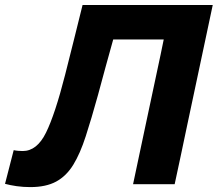

<svg xmlns="http://www.w3.org/2000/svg" viewBox="-60 -733 866 764"><path d="M60.5 11.5Q32.5 11.5 6.2 7.8Q-20 4 -40 -1.5L-5.5 -135.5Q3.5 -133.5 13.2 -132.8Q23 -132 30.5 -132Q87 -132 123 -205Q159 -278 199 -435Q216 -502.5 233.8 -573.2Q251.5 -644 268.5 -713H786.5Q774 -654 762.2 -598.5Q750.5 -543 735.5 -473L684.5 -233Q670 -164.5 658.8 -111Q647.5 -57.5 635 0H469.5Q481.5 -57 493 -111Q504.5 -165 519 -233.5L565 -449.5Q572.5 -484 579 -515.2Q585.5 -546.5 591.5 -576H390.5Q375.5 -522 360.2 -466.8Q345 -411.5 329.5 -353.5Q303.5 -259.5 281.2 -190.8Q259 -122 231.5 -77.2Q204 -32.5 163.5 -10.5Q123 11.5 60.5 11.5Z"/></svg>

Font: Commissioner
Style: Bold Italic
Weight: 700
Italic angle: -12°
Designer: Kostas Bartsokas
Foundry: Kostas Bartsokas
Version: Version 1.000; ttfautohint (v1.8.3)